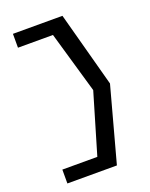

<svg xmlns="http://www.w3.org/2000/svg" viewBox="-130 -680 641 820"><g transform="rotate(-20 190.0 -270.0)"><path d="M32 70H257L349 -269L257 -610H32V-547H191L272 -267L191 7H32Z"/></g></svg>

Font: Charger Pro
Style: LitNar
Weight: 300
Designer: Jasper
Foundry: Cannot Into Space Fonts
Version: Version 1.09